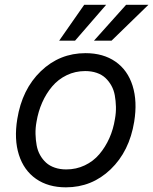

<svg xmlns="http://www.w3.org/2000/svg" viewBox="-20 -776 644 807"><path d="M257.1 11.4Q182.5 11.4 131.4 -24.3Q80.3 -60 59.5 -125.2Q38.7 -190.3 52.6 -275.6Q72.8 -400.9 151.6 -476.7Q230.5 -552.6 339.5 -552.6Q414.1 -552.6 465.4 -516.9Q516.7 -481.2 537.3 -415.5Q557.9 -349.8 544 -264.2Q523.8 -139.9 445 -64.3Q366.1 11.4 257.1 11.4ZM258.5 -63.9Q300.4 -63.9 336.3 -81Q372.2 -98 397.4 -127.7Q422.6 -157.3 439.5 -195Q456.3 -232.6 463.1 -275.6Q468 -302.2 467.3 -327.4Q466.6 -352.6 462.5 -375.2Q458.5 -397.7 448 -416.4Q437.5 -435 422.8 -448.7Q408 -462.4 386.4 -469.8Q364.7 -477.3 338.1 -477.3Q296.2 -477.3 260.3 -459.9Q224.4 -442.5 199.2 -412.6Q174 -382.8 157.3 -345Q140.6 -307.2 133.5 -264.2Q128.6 -237.6 129.3 -212.4Q130 -187.1 134.1 -165Q138.1 -142.8 148.6 -124.1Q159.1 -105.5 173.8 -92.2Q188.6 -78.8 210.2 -71.4Q231.9 -63.9 258.5 -63.9ZM375 -605.1 509.9 -755.7H603.7L448.9 -605.1ZM228.7 -605.1 333.8 -755.7H426.1L295.5 -605.1Z"/></svg>

Font: Karasuma Gothic
Style: Italic
Weight: 400
Italic angle: -9.39999°
Designer: Rasmus Andersson / Ryoko Nishizuka
Foundry: Genbu
Version: Version 1.00